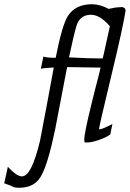

<svg xmlns="http://www.w3.org/2000/svg" viewBox="-140 -664 613 907"><path d="M453 -612Q439 -526 386 -307Q327 -62 328 -55Q328 -53 331 -53Q341 -53 391 -78L381 -29Q363 -15 322 -1Q286 11 262 9Q258 9 258 -3Q258 -34 290 -164Q296 -189 308.5 -239Q321 -289 328 -314Q350 -405 379 -540Q329 -599 281 -594Q236 -589 222 -544Q208 -498 186 -393Q370 -383 389 -393L382 -344L177 -347Q122 -62 120 -50Q86 112 54 168Q23 223 -49 223Q-66 223 -76 220Q-86 213 -120 202L-103 124Q-63 167 -39 169Q8 174 49 1Q49 0 56 -35.5Q63 -71 79.5 -159Q96 -247 114 -345Q66 -343 53 -339L65 -397Q79 -391 123 -391Q154 -548 181 -589Q217 -644 294 -644Q333 -644 373 -622Q407 -630 428 -630Q439 -632 446.5 -627Q454 -622 453 -612Z"/></svg>

Font: GFS Neohellenic Rg
Style: Italic
Weight: 400
Italic angle: -12°
Designer: Takis Katsoulidis and George D. Matthiopoulos
Foundry: Takis Katsoulidis and George D. Matthiopoulos
Version: Version 1.0